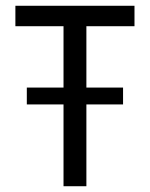

<svg xmlns="http://www.w3.org/2000/svg" viewBox="-20 -645 519 665"><path d="M200 0H279.2V-283.3H406.2V-341.7H279.2V-554.2H445.8V-625H33.3V-554.2H200V-341.7H72.9V-283.3H200Z"/></svg>

Font: Afacad
Style: Regular
Weight: 400
Designer: Kristian Moeller
Foundry: Dicotype
Version: Version 1.000